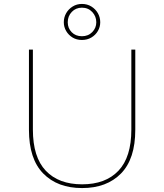

<svg xmlns="http://www.w3.org/2000/svg" viewBox="-20 -952 834 975"><path d="M397 3Q272 3 199.5 -71Q127 -145 127 -293V-700H147V-294Q147 -154 212.5 -85Q278 -16 397 -16Q516 -16 581.5 -85Q647 -154 647 -294V-700H667V-293Q667 -145 594.5 -71Q522 3 397 3ZM396 -749Q369 -749 348.5 -761.5Q328 -774 316 -794.5Q304 -815 304 -839Q304 -864 316 -885Q328 -906 349 -919Q370 -932 396 -932Q423 -932 444 -919Q465 -906 477 -885Q489 -864 489 -839Q489 -815 477 -794.5Q465 -774 444 -761.5Q423 -749 396 -749ZM396 -768Q428 -768 448.5 -789Q469 -810 469 -839Q469 -869 448.5 -891Q428 -913 396 -913Q365 -913 344.5 -891.5Q324 -870 324 -839Q324 -809 344 -788.5Q364 -768 396 -768Z"/></svg>

Font: Montserrat Thin Thin
Style: Regular
Weight: 250
Version: Version 9.000